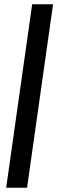

<svg xmlns="http://www.w3.org/2000/svg" viewBox="-20 -765 275 901"><path d="M131 -745H229L107 116H9Z"/></svg>

Font: Rosario
Style: Bold Italic
Weight: 700
Italic angle: -8.05°
Designer: Hector Gatti
Foundry: Omnibus Type
Version: Version 1.101; ttfautohint (v1.8.1.43-b0c9)